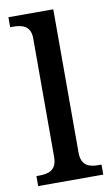

<svg xmlns="http://www.w3.org/2000/svg" viewBox="-87 -805 495 851"><g transform="rotate(-10 161.0 -380.0)"><path d="M14 0H307V-45H295C254 -45 216 -54 216 -115V-760H14V-715H27C66 -715 106 -706 106 -649V-115C106 -54 67 -45 27 -45H14Z"/></g></svg>

Font: Noto Serif Thai Medium
Style: Regular
Weight: 500
Designer: Monotype Design Team
Foundry: Monotype Imaging Inc.
Version: Version 1.901;PS 001.901;hotconv 1.0.88;makeotf.lib2.5.64775